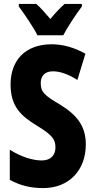

<svg xmlns="http://www.w3.org/2000/svg" viewBox="-20 -950 485 980"><path d="M171 -770H303C324 -811 369 -879 398 -917V-930H310C287 -910 265 -887 237 -853C210 -885 186 -912 165 -930H76V-917C103 -881 153 -807 171 -770ZM418 -213C418 -307 372 -364 285 -417C203 -465 188 -482 188 -527C188 -561 208 -586 250 -586C286 -586 327 -572 375 -542L416 -676C360 -707 302 -724 244 -724C110 -724 34 -643 34 -519C34 -406 87 -358 171 -307C250 -259 263 -236 263 -197C263 -159 240 -131 193 -131C145 -131 84 -151 30 -186V-32C87 -1 140 10 201 10C333 10 418 -82 418 -213Z"/></svg>

Font: Noto Sans Khmer UI ExtraCondensed ExtraBold
Style: Regular
Weight: 800
Width: 2
Designer: Danh Hong and the Monotype Design Team
Foundry: Monotype Imaging Inc.
Version: Version 2.002